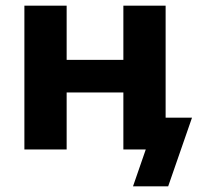

<svg xmlns="http://www.w3.org/2000/svg" viewBox="-20 -527 700 677"><path d="M66 0V-507H215V-316H415V-507H564V-112H657L573 130H449L494 0H415V-201H215V0Z"/></svg>

Font: Mulish ExtraBold
Style: Regular
Weight: 800
Designer: Vernon Adams
Foundry: Vernon Adams
Version: Version 3.603; ttfautohint (v1.8.3)